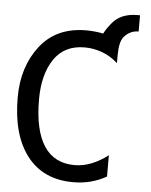

<svg xmlns="http://www.w3.org/2000/svg" viewBox="-55 -815 688 876"><g transform="rotate(5 289.0 -377.5)"><path d="M464.8 -23.4Q429.7 -3.9 392.6 5.9Q355.5 15.6 312.5 15.6Q175.8 15.6 101.6 -80.1Q27.3 -175.8 27.3 -347.7Q27.3 -488.3 101.6 -584Q175.8 -679.7 312.5 -679.7Q351.6 -679.7 390.6 -671.9Q402.3 -695.3 421.9 -718.8Q460.9 -769.5 539.1 -769.5H550.8V-695.3Q511.7 -695.3 484.4 -664.1Q464.8 -640.6 464.8 -578.1V-543Q429.7 -574.2 390.6 -587.9Q351.6 -601.6 312.5 -601.6Q218.8 -601.6 171.9 -531.2Q125 -460.9 125 -347.7Q125 -207 171.9 -134.8Q218.8 -62.5 312.5 -62.5Q351.6 -62.5 390.6 -78.1Q429.7 -93.8 464.8 -121.1Z"/></g></svg>

Font: 和音 by 宁静之雨，公众号njzyshare
Style: Regular
Weight: 400
Designer: Steve Matteson
Foundry: Ascender Corporation
Version: Version 6.00;June 8, 2018;FontCreator 11.0.0.2388 32-bit